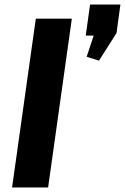

<svg xmlns="http://www.w3.org/2000/svg" viewBox="-20 -822 548 842"><path d="M295 -740 191 0H33L137 -740ZM508 -802 491 -677 414 -556 360 -573 421 -757 448 -666H356L375 -802Z"/></svg>

Font: Pathway Extreme 28pt
Style: Bold Italic
Weight: 700
Italic angle: -8°
Designer: Eduardo Rodriguez Tunni
Foundry: Eduardo Rodriguez Tunni
Version: Version 1.001;gftools[0.9.26]